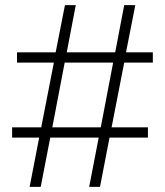

<svg xmlns="http://www.w3.org/2000/svg" viewBox="-20 -725 640 745"><path d="M573 -482H462L413 -231H554V-191H405L368 0H326L363 -191H175L138 0H95L132 -191H27V-231H140L189 -482H46V-522H196L232 -705H274L239 -522H427L462 -705H505L469 -522H573ZM371 -231 419 -482H231L183 -231Z"/></svg>

Font: wassup Sans
Style: Light
Weight: 200
Version: Version 2.001